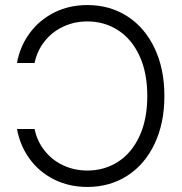

<svg xmlns="http://www.w3.org/2000/svg" viewBox="-20 -737 729 767"><path d="M329.1 -55.7Q396.5 -55.7 450.9 -90.3Q505.4 -125 536.9 -192.4Q568.4 -259.8 568.4 -353.5Q568.4 -447.3 536.9 -514.6Q505.4 -582 450.9 -616.7Q396.5 -651.4 329.1 -651.4Q276.4 -651.4 231.7 -630.1Q187 -608.9 157.5 -571Q127.9 -533.2 118.2 -485.4H47.9Q59.6 -551.3 98.1 -604Q136.7 -656.7 196.3 -686.8Q255.9 -716.8 329.1 -716.8Q418.5 -716.8 488.3 -672.1Q558.1 -627.4 597.4 -544.9Q636.7 -462.4 636.7 -353.5Q636.7 -244.6 597.4 -162.1Q558.1 -79.6 488.3 -34.9Q418.5 9.8 329.1 9.8Q255.9 9.8 196.3 -20Q136.7 -49.8 98.4 -102.3Q60.1 -154.8 47.9 -221.7H118.2Q127.9 -173.8 157.5 -136Q187 -98.1 231.7 -76.9Q276.4 -55.7 329.1 -55.7Z"/></svg>

Font: Pretendard Std Light
Style: Regular
Weight: 300
Designer: Base glyphs from Inter by Rasmus Andersson; Hangeul glyphs from Noto Sans CJK(Source Han Sans) by Jang Soo-young and Kan
Foundry: Kil Hyung-jin
Version: Version 1.309